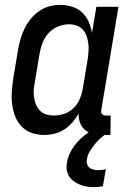

<svg xmlns="http://www.w3.org/2000/svg" viewBox="-20 -548 540 791"><path d="M163 8Q136 8 112 0Q88 -8 70.5 -25.5Q53 -43 43.5 -66.5Q34 -90 30.5 -115.5Q27 -141 28.5 -167.5Q30 -194 34 -221L54 -341Q58 -363 64 -385Q70 -407 80 -428Q90 -449 105 -468Q120 -487 139.5 -501Q159 -515 182 -521.5Q205 -528 227 -528Q252 -528 276.5 -520.5Q301 -513 318 -497Q335 -481 345 -459Q355 -437 359 -412L377 -520H468L397 -93Q396 -89 397 -85Q398 -81 400.5 -78Q403 -75 407 -73.5Q411 -72 416 -72H436L435 8H402Q382 8 363 3.5Q344 -1 330 -13Q316 -25 309.5 -43Q303 -61 304 -81Q294 -62 279 -44.5Q264 -27 245.5 -15Q227 -3 205.5 2.5Q184 8 163 8ZM201 -72Q223 -72 244.5 -79Q266 -86 282.5 -102Q299 -118 308 -139Q317 -160 321 -182L341 -302Q343 -318 344.5 -335Q346 -352 344 -368Q342 -384 337 -399Q332 -414 321.5 -425.5Q311 -437 296 -442.5Q281 -448 265 -448Q242 -448 219.5 -439Q197 -430 180.5 -412Q164 -394 155.5 -372Q147 -350 143 -327L123 -207Q120 -192 119 -176Q118 -160 120.5 -144.5Q123 -129 129 -115.5Q135 -102 145.5 -91.5Q156 -81 171 -76.5Q186 -72 201 -72ZM368 223Q352 223 337.5 220.5Q323 218 309 212.5Q295 207 283.5 198.5Q272 190 264.5 178Q257 166 255 151Q253 136 256 120Q261 91 278.5 64Q296 37 320.5 16Q345 -5 373 -19Q401 -33 430 -40L424 0Q408 9 394.5 21Q381 33 370 47Q359 61 349.5 76.5Q340 92 338 109Q336 119 339 128.5Q342 138 349.5 143.5Q357 149 366.5 151Q376 153 386 153Q394 153 401.5 152Q409 151 416 149L404 219Q395 221 386 222Q377 223 368 223Z"/></svg>

Font: Iosevka Term Curly Medium
Style: Italic
Weight: 500
Italic angle: -9°
Designer: Belleve Invis
Foundry: Belleve Invis
Version: Version 32.3.0